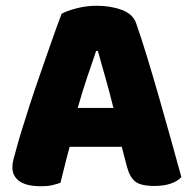

<svg xmlns="http://www.w3.org/2000/svg" viewBox="-20 -636 667 667"><path d="M403 -126H222Q212 -90 204.5 -59Q197 -28 190 -1Q176 4 160.5 7.5Q145 11 123 11Q72 11 47.5 -6.5Q23 -24 23 -55Q23 -69 27 -83Q31 -97 36 -116Q43 -143 55.5 -183.5Q68 -224 83 -270.5Q98 -317 115 -365.5Q132 -414 147 -457.5Q162 -501 174.5 -535.5Q187 -570 194 -588Q211 -598 245.5 -607Q280 -616 315 -616Q365 -616 403.5 -601.5Q442 -587 453 -555Q471 -504 492 -435Q513 -366 534 -292.5Q555 -219 575 -147.5Q595 -76 610 -21Q598 -7 574 1.5Q550 10 517 10Q468 10 449 -6Q430 -22 421 -57ZM314 -459Q300 -418 283 -368Q266 -318 250 -261H374Q360 -318 345.5 -368.5Q331 -419 320 -459Z"/></svg>

Font: Baloo Tammudu 2 ExtraBold
Style: Regular
Weight: 800
Designer: Maithili Shingre, Omkar Shende and Ek Type
Foundry: Ek Type
Version: Version 1.640;hotconv 1.0.111;makeotfexe 2.5.65597; ttfautoh